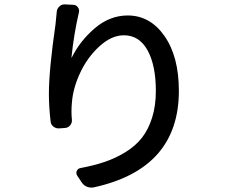

<svg xmlns="http://www.w3.org/2000/svg" viewBox="-20 -815 1040 880"><path d="M240.2 -761.7Q241.2 -775.4 252 -785.2Q261.7 -794.9 275.4 -794.9Q276.4 -794.9 276.4 -794.9L315.4 -793Q328.1 -793 336.4 -782.2Q344.7 -771.5 341.8 -758.8Q318.4 -658.2 307.6 -551.8Q307.6 -550.8 308.1 -550.8Q308.6 -550.8 308.6 -550.8Q346.7 -627.9 415 -686Q483.4 -744.1 565.4 -744.1Q668 -744.1 733.9 -649.9Q799.8 -555.7 799.8 -398.4Q799.8 -41 409.2 43.9Q403.3 44.9 398.4 44.9Q388.7 44.9 378.9 41Q364.3 35.2 355.5 22.5L334 -9.8Q327.1 -20.5 332 -31.7Q336.9 -43 349.6 -44.9Q412.1 -56.6 461.9 -73.7Q511.7 -90.8 556.6 -118.7Q601.6 -146.5 630.9 -184.1Q660.2 -221.7 677.2 -275.9Q694.3 -330.1 694.3 -398.4Q694.3 -515.6 656.2 -584.5Q618.2 -653.3 547.9 -653.3Q491.2 -653.3 436 -603Q380.9 -552.7 347.7 -481.9Q314.5 -411.1 309.6 -344.7Q307.6 -326.2 307.6 -303.7Q307.6 -285.2 309.6 -265.6Q310.5 -251 301.3 -240.2Q292 -229.5 278.3 -228.5L251 -226.6Q236.3 -225.6 224.6 -234.9Q212.9 -244.1 211.9 -258.8Q204.1 -325.2 204.1 -383.8Q204.1 -495.1 234.4 -703.1Q237.3 -733.4 240.2 -761.7Z"/></svg>

Font: Gen Jyuu GothicL Medium
Style: Regular
Weight: 500
Designer: [Source Han Sans]
Ryoko NISHIZUKA  (kana & ideographs); Paul D. Hunt (Latin, Greek & Cyrillic); Wenlong ZHANG  (bopomofo
Version: Version 1.002.20150607